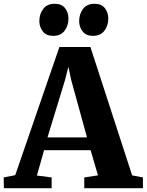

<svg xmlns="http://www.w3.org/2000/svg" viewBox="-42 -995 776 1015"><path d="M38.5 -69 272 -746.5H436L656.5 -68L713.5 -57V0H403.5V-57L476 -68L437 -201H191L153 -67L231 -57V0H-21.5L-22.5 -57ZM418 -268.5 334.5 -571.5 319.5 -642 301.5 -571 209 -268.5ZM238.5 -805.5Q202.5 -805.5 184.2 -829Q166 -852.5 166 -883Q166 -921 186.5 -948Q207 -975 247 -975H248Q284 -975 302 -951.8Q320 -928.5 320 -897.5Q320 -860.5 299.8 -833Q279.5 -805.5 239.5 -805.5ZM448.5 -805.5Q413 -805.5 394.8 -829Q376.5 -852.5 376.5 -883Q376.5 -921 397 -948Q417.5 -975 457.5 -975H458.5Q494.5 -975 512.5 -951.8Q530.5 -928.5 530.5 -897.5Q530.5 -860.5 510.2 -833Q490 -805.5 449.5 -805.5Z"/></svg>

Font: Merriweather 36pt ExtraBold
Style: Regular
Weight: 800
Designer: Eben Sorkin
Foundry: Eben Sorkin
Version: Version 2.100